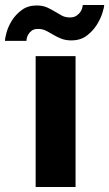

<svg xmlns="http://www.w3.org/2000/svg" viewBox="-88 -750 438 770"><path d="M55 0V-525H215V0ZM198 -588Q175 -588 157.5 -595Q140 -602 125 -611Q110 -620 96 -627Q82 -634 65 -634Q48 -634 39 -627Q30 -620 25 -611Q20 -602 19 -594.5Q18 -587 18 -586H-68Q-68 -597 -61.5 -620.5Q-55 -644 -40 -668Q-25 -692 -0.5 -710Q24 -728 59 -728Q83 -728 100 -720.5Q117 -713 131.5 -704Q146 -695 160 -687.5Q174 -680 192 -680Q209 -680 219.5 -687.5Q230 -695 235.5 -704Q241 -713 242.5 -721Q244 -729 244 -730H330Q330 -722 323 -699Q316 -676 300.5 -651Q285 -626 260 -607Q235 -588 198 -588Z"/></svg>

Font: Boldmen
Style: Bold
Weight: 700
Designer: Matt McInerney, Pablo Impallari, Rodrigo Fuenzalida
Foundry: LIVING CONCEPT
Version: Version 1.000